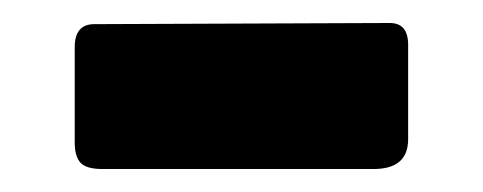

<svg xmlns="http://www.w3.org/2000/svg" viewBox="-20 -347 420 167"><path d="M335 -226Q335 -200 305 -200H69Q55 -200 50 -205.5Q45 -211 45 -223V-306Q45 -326 62 -326L319 -327Q335 -327 335 -308Z"/></svg>

Font: Libre Franklin ExtraBold
Style: Regular
Weight: 800
Designer: Pablo Impallari, Rodrigo Fuenzalida, Nhung Nguyen
Foundry: Impallari Type
Version: Version 3.000